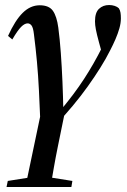

<svg xmlns="http://www.w3.org/2000/svg" viewBox="-20 -497 507 764"><path d="M6 247 11 223 112 207H167L268 223L264 247ZM81 247 145 -58 241 -64 231 -16Q220 38 210.5 84.5Q201 131 194 171.5Q187 212 181 247ZM141 -1Q138 -75 135 -136Q132 -197 127 -251.5Q122 -306 115 -361Q112 -387 105.5 -395.5Q99 -404 90 -404Q78 -404 64 -390Q50 -376 29 -340L12 -354Q40 -416 70.5 -446Q101 -476 138 -476Q175 -476 190.5 -454Q206 -432 212 -387Q218 -342 222 -286.5Q226 -231 228.5 -172Q231 -113 232 -57H220L226 -64Q250 -93 272.5 -123Q295 -153 314.5 -183Q334 -213 352 -244.5Q370 -276 386 -308Q391 -319 396 -329Q401 -339 405 -349L388 -277L374 -328Q365 -361 361.5 -379.5Q358 -398 358 -412Q358 -447 374 -462Q390 -477 414 -477Q426 -477 436.5 -473.5Q447 -470 453 -464Q458 -456 459.5 -446.5Q461 -437 461 -424Q461 -405 455 -384Q449 -363 439.5 -341Q430 -319 418 -296Q402 -264 379.5 -228Q357 -192 329.5 -153.5Q302 -115 269.5 -76Q237 -37 201 1L149 6Z"/></svg>

Font: Source Serif 4 48pt SemiBold
Style: Italic
Weight: 600
Italic angle: -12°
Designer: Frank Grießhammer
Foundry: Adobe Systems Incorporated
Version: Version 4.004;hotconv 1.0.116;makeotfexe 2.5.65601